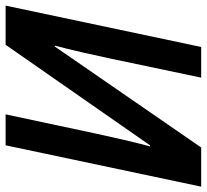

<svg xmlns="http://www.w3.org/2000/svg" viewBox="-50 -708 754 701"><g transform="rotate(-90 327.5 -357.0)"><path d="M-3 0H140L509 -535L512 -534C496 -476 479 -398 465 -333L395 0H507L658 -714H515L148 -187H144C159 -241 177 -321 190 -381L261 -714H148Z"/></g></svg>

Font: Noto Sans SemiCondensed SemiBold
Style: Italic
Weight: 600
Width: 4
Italic angle: -12°
Designer: Monotype Design Team
Foundry: Monotype Imaging Inc.
Version: Version 2.013